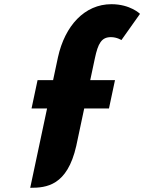

<svg xmlns="http://www.w3.org/2000/svg" viewBox="-20 -895 687 915"><path d="M233 -513H159L130.3 -378H204.3L124 0C201.3 0.1 300.5 -9.7 343.5 -200L381.3 -378H499.3L528 -513H410L432.1 -617C447.2 -688 463.6 -718 508.6 -718C537.6 -718 558.6 -704 558.6 -704L647.2 -829C647.2 -829 601 -875 511 -875C383 -875 289.1 -772 256.2 -622Z"/></svg>

Font: Hussar Nova
Style: 76
Weight: 700
Foundry: Cannot Into Space Fonts
Version: Version 0.99